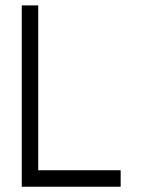

<svg xmlns="http://www.w3.org/2000/svg" viewBox="-20 -708 540 728"><path d="M125 -62.5H437.5V0H62.5V-687.5H125Z"/></svg>

Font: 寒蝉点阵体 16px
Style: Regular
Weight: 400
Designer: Designed by Warren2060
Foundry: ChillType
Version: Version 1.000